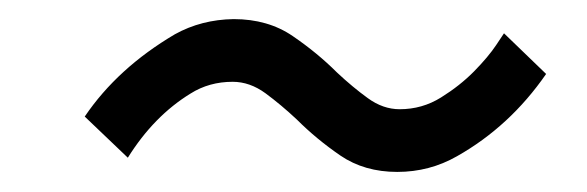

<svg xmlns="http://www.w3.org/2000/svg" viewBox="-20 -430 599 196"><path d="M385.5 -254.5Q352 -254.5 327.5 -271.2Q303 -288 283 -308Q267 -323 251 -334.8Q235 -346.5 217.5 -346.5Q193.5 -346.5 174.5 -334.5Q137 -311.5 110.5 -269L66.5 -311Q100 -360.5 158.5 -395Q185.5 -410 218.5 -410.5Q253.5 -410.5 278.8 -393.2Q304 -376 324 -356Q340 -341 355.5 -329.8Q371 -318.5 388 -318.5Q411 -318.5 430.2 -330.5Q449.5 -342.5 464 -357.2Q478.5 -372 486.5 -384L494.5 -396L537.5 -354.5Q500.5 -301 446.5 -270.5Q418.5 -254.5 385.5 -254.5Z"/></svg>

Font: Lucymar Sans
Style: Italic
Weight: 400
Italic angle: -10°
Foundry: The League of Moveable Type (original font) / Main changes by Cristiano Sobral with portions from Mirco Monsees
Version: Version 2.00;August 30, 2020;FontCreator 13.0.0.2681 64-bit